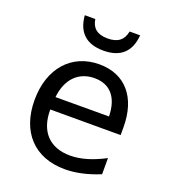

<svg xmlns="http://www.w3.org/2000/svg" viewBox="-142 -879 886 998"><g transform="rotate(20 301.0 -380.0)"><path d="M308.1 -633.8C402.3 -633.8 454.1 -680.7 461.4 -773.9H403.3C394 -724.6 363.3 -700.7 307.6 -700.7C248.5 -700.7 220.2 -727.5 213.4 -773.9H155.3C162.6 -680.7 214.4 -633.8 308.1 -633.8ZM330.6 14.2C391.1 14.2 454.1 0 522.5 -27.8V-117.2C451.7 -80.1 390.1 -62 332 -62C219.7 -62 154.3 -129.9 154.3 -249V-252H543.5V-295.9C543.5 -459.5 459 -560.1 314.9 -560.1C162.6 -560.1 60.5 -447.3 60.5 -271C60.5 -95.2 161.6 14.2 330.6 14.2ZM157.7 -321.8C168.5 -424.8 228 -483.9 315.9 -483.9C404.3 -483.9 451.7 -424.3 453.6 -322.3Z"/></g></svg>

Font: Hack
Style: Regular
Weight: 400
Monospace: yes
Designer: Christopher Simpkins
Foundry: Christopher Simpkins
Version: Version 2.010